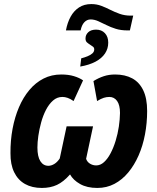

<svg xmlns="http://www.w3.org/2000/svg" viewBox="-20 -927 785 957"><path d="M308.6 -775.4Q315.9 -814.5 332 -843.8Q348.1 -873 373.8 -889.9Q399.4 -906.7 435.1 -906.7Q461.9 -906.7 484.9 -897.9Q507.8 -889.2 530 -877.9Q552.2 -866.7 576.9 -857.9Q601.6 -849.1 631.8 -849.1H644L627.4 -775.4H615.2Q583 -775.4 557.1 -783.4Q531.2 -791.5 509.5 -802.5Q487.8 -813.5 468.8 -821.8Q449.7 -830.1 431.6 -830.1Q413.6 -830.1 400.4 -816.2Q387.2 -802.2 381.8 -775.4ZM379.9 -595.2 384.8 -636.2Q401.9 -640.6 416.7 -646.7Q431.6 -652.8 440.7 -661.1Q449.7 -669.4 449.7 -680.7Q449.7 -689.5 443.4 -694.3Q437 -699.2 429.2 -704.1Q420.4 -709.5 413.3 -715.8Q406.2 -722.2 406.2 -735.4Q406.2 -753.4 419.9 -766.4Q433.6 -779.3 459 -779.3Q486.3 -779.3 502.9 -761.7Q519.5 -744.1 519.5 -714.4Q519.5 -684.6 503.4 -660.4Q487.3 -636.2 456.1 -619.6Q424.8 -603 379.9 -595.2ZM188.5 9.8Q139.6 9.8 104.5 -10Q69.3 -29.8 50.5 -68.6Q31.7 -107.4 32.2 -163.6Q31.7 -227.1 42.7 -285.4Q53.7 -343.8 74.7 -392.8Q95.7 -441.9 126.5 -478.5Q157.2 -515.1 197 -535.4Q236.8 -555.7 285.2 -555.7Q321.3 -555.7 348.6 -547.4Q376 -539.1 394 -526.4L346.7 -423.3Q330.6 -434.6 317.1 -439.2Q303.7 -443.8 291 -443.8Q264.6 -443.8 244.4 -426Q224.1 -408.2 209.2 -379.4Q194.3 -350.6 185.1 -316.7Q175.8 -282.7 171.1 -250Q166.5 -217.3 166.5 -191.9Q166.5 -146.5 181.2 -123.5Q195.8 -100.6 221.2 -100.6Q235.4 -100.6 250.5 -109.6Q265.6 -118.7 277.8 -137.2L312 -297.4H443.8L409.2 -135.3Q414.6 -119.6 428.7 -111.1Q442.9 -102.5 459.5 -102.5Q480.5 -102.5 498.5 -118.9Q516.6 -135.3 531.2 -163.1Q545.9 -190.9 556.4 -225.3Q566.9 -259.8 572.3 -295.7Q577.6 -331.5 578.1 -363.8Q578.1 -403.3 563.7 -423.6Q549.3 -443.8 524.9 -443.8Q511.2 -443.8 497.3 -439.5Q483.4 -435.1 463.9 -423.3L445.8 -522.9Q471.2 -538.6 497.1 -547.1Q522.9 -555.7 553.7 -555.7Q603 -555.7 638.7 -536.6Q674.3 -517.6 693.8 -477.3Q713.4 -437 713.4 -373.5Q713.4 -313.5 702.6 -256.8Q691.9 -200.2 670.7 -151.9Q649.4 -103.5 619.1 -67.1Q588.9 -30.8 550.3 -10.5Q511.7 9.8 465.3 9.8Q413.6 9.8 379.2 -9.8Q344.7 -29.3 329.1 -57.6Q296.4 -20.5 263.9 -5.4Q231.4 9.8 188.5 9.8Z"/></svg>

Font: Open Sans SemiCondensed
Style: Bold Italic
Weight: 700
Width: 4
Italic angle: -12°
Designer: Monotype Design Team
Foundry: Monotype Imaging Inc.
Version: Version 3.003